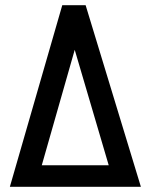

<svg xmlns="http://www.w3.org/2000/svg" viewBox="-20 -720 569 740"><path d="M523 0 310 -700H220L18 0ZM399 -83H141L268 -528Z"/></svg>

Font: Advent Pro
Style: SemiBold
Weight: 600
Designer: Andreas Kalpakidis
Foundry: Andreas Kalpakidis
Version: Version 2.002 2008